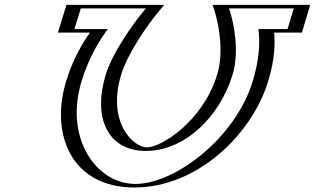

<svg xmlns="http://www.w3.org/2000/svg" viewBox="-20 -792 1327 809"><path d="M897.8 -771.5C925.3 -707.5 949.6 -574 920.2 -478C862.4 -289 702.7 -171 599.6 -171C495.6 -171 407.9 -289 465.7 -478C495.1 -574 596 -715.5 649.1 -771.5H284.9L249.1 -654.6H383.1C351 -609.2 311.4 -540.5 283.5 -449C212.3 -216 324.9 -2 546 -2C768.1 -2 1013.2 -215 1084.7 -449C1112.7 -540.5 1115.1 -609.2 1110.8 -654.6H1227.1L1262.1 -771.5ZM921.7 -756.5H1242.6L1216.6 -669.6H1093.2L1095.2 -649C1099.3 -605.2 1097.1 -538.4 1069.7 -449C1000.3 -221.9 762.7 -17 550.6 -17C339.6 -17 229.3 -222.8 298.5 -449C325.8 -538.4 364.4 -605.2 395.3 -649L409.9 -669.6H268.7L295.3 -756.5H618.4C561.2 -688.9 478.2 -567.8 450.7 -478C391.2 -283.2 480 -156 595 -156C709.2 -156 875.7 -283.3 935.2 -478C963.1 -569.1 945.4 -685.6 921.7 -756.5ZM921.7 -756.5C945.4 -685.6 963.1 -569.1 935.2 -478C875.7 -283.3 709.2 -156 595 -156C480 -156 391.2 -283.2 450.7 -478C478.2 -567.8 561.2 -688.9 618.4 -756.5H295.3L268.7 -669.6H409.9L395.3 -649C364.4 -605.2 325.8 -538.4 298.5 -449C229.3 -222.8 339.6 -17 550.6 -17C762.7 -17 1000.3 -221.9 1069.7 -449C1097.1 -538.4 1099.3 -605.2 1095.2 -649L1093.2 -669.6H1216.6L1242.6 -756.5ZM906.6 -748.4 898.9 -771.5H1262.1L1227.1 -654.6H1110.8C1115.1 -609.2 1112.7 -540.5 1084.7 -449C1013.2 -215 768.1 -2 546 -2C324.9 -2 212.2 -216 283.5 -449C311.4 -540.5 351 -609.2 383.1 -654.6H249.1L284.9 -771.5H648.1L629.4 -749.4C573.6 -683.4 491.8 -563.3 465.7 -478C407.9 -289 495.5 -171 599.6 -171C702.7 -171 862.4 -289 920.2 -478C946.4 -563.8 929.8 -679 906.6 -748.4ZM945 -756.5H1217.6L1191.6 -669.6H1068.9L1070.6 -652.4C1074.8 -607.7 1072.5 -539.7 1044.7 -449C971.8 -210.4 718.1 -17 550.6 -17C384.3 -17 250.8 -211.3 323.5 -449C351.2 -539.7 390.4 -607.7 422 -652.4L434.1 -669.6H293.7L320.3 -756.5H594.7C538.3 -691 452.9 -566.9 425.7 -478C369.6 -294.4 434.5 -156 595 -156C754.7 -156 904.1 -294.4 960.2 -478C987.6 -567.7 969.3 -686.9 945 -756.5ZM258.5 -449C190.8 -227.5 280.1 -2 546 -2C812.8 -2 1041.7 -226.5 1109.7 -449C1138 -541.6 1139.5 -608.3 1135.1 -654.6H1252.1L1287.1 -771.5H875.5L881.7 -753C905.1 -683.1 922.4 -567 895.2 -478C834 -277.9 657.3 -171 599.6 -171C540.9 -171 429.5 -277.9 490.7 -478C517.6 -566 600.3 -686.9 656.7 -753.5L671.9 -771.5H259.9L224.1 -654.6H358.8C326.1 -608.3 286.8 -541.6 258.5 -449Z"/></svg>

Font: Hussar Outliner
Style: Obl
Weight: 700
Foundry: Cannot Into Space Fonts
Version: Version 0.92